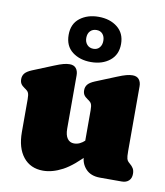

<svg xmlns="http://www.w3.org/2000/svg" viewBox="-79 -746 711 826"><g transform="rotate(10 276.5 -333.0)"><path d="M326.5 -82.5V-99L321 -100V-278.5Q321 -298 317.2 -306Q313.5 -314 305 -319.5L300.5 -322.5Q288.5 -330.5 283.5 -338.5Q278.5 -346.5 278.5 -359Q278.5 -373.5 287 -384Q295.5 -394.5 317 -403.5L406.5 -440Q432 -450.5 446.5 -454.2Q461 -458 473.5 -458Q492 -458 501.2 -446.5Q510.5 -435 510.5 -416.5V-133Q510.5 -108.5 513.2 -99.8Q516 -91 521.5 -86.5L526.5 -82Q537 -73.5 542.5 -64.2Q548 -55 548 -40.5Q548 -21.5 536.8 -10.8Q525.5 0 506.5 0H411Q370.5 0 348.5 -23.8Q326.5 -47.5 326.5 -82.5ZM46 -135V-278.5Q46 -298 42.2 -306Q38.5 -314 30 -319.5L25.5 -322.5Q13.5 -330.5 8.5 -338.5Q3.5 -346.5 3.5 -359Q3.5 -373.5 12 -384Q20.5 -394.5 42 -403.5L131.5 -440Q157 -450.5 171.5 -454.2Q186 -458 198.5 -458Q217 -458 226.2 -446.5Q235.5 -435 235.5 -416.5V-183Q235.5 -155 246 -140.2Q256.5 -125.5 275 -125.5Q288 -125.5 299.8 -131Q311.5 -136.5 322.5 -147L336.5 -160.5L370 -116.5L351 -96Q293.5 -34 249 -10.5Q204.5 13 164 13Q109 13 77.5 -26.2Q46 -65.5 46 -135ZM285.5 -483Q237 -483 204.2 -508.2Q171.5 -533.5 171.5 -582Q171.5 -630 204.2 -655.2Q237 -680.5 285.5 -680.5Q335.5 -680.5 368 -654.5Q400.5 -628.5 400.5 -582Q400.5 -535 368 -509Q335.5 -483 285.5 -483ZM286.5 -623Q269.5 -623 259 -612Q248.5 -601 248.5 -582Q248.5 -564 259 -552.5Q269.5 -541 286.5 -541Q303.5 -541 313.2 -552.5Q323 -564 323 -582Q323 -600.5 313.2 -611.8Q303.5 -623 286.5 -623Z"/></g></svg>

Font: Fraunces 144pt S100 Black
Style: Regular
Weight: 900
Version: Version 1.000